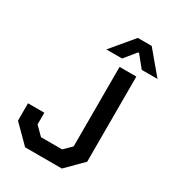

<svg xmlns="http://www.w3.org/2000/svg" viewBox="-212 -1028 1048 1150"><g transform="rotate(30 312.0 -452.5)"><path d="M25 -117V-237H138V-156L194 -100H340L391 -150V-700H507V-111L396 0H142ZM399 -905H495L624 -751H515L450 -831H444L379 -751H270Z"/></g></svg>

Font: Chakra Petch SemiBold
Style: Regular
Weight: 600
Designer: Katatrad Aksorn Co.,Ltd.
Foundry: Cadson Demak Co.,Ltd.
Version: Version 1.000; ttfautohint (v1.6)